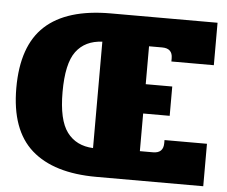

<svg xmlns="http://www.w3.org/2000/svg" viewBox="-48 -702 895 757"><g transform="rotate(5 399.0 -323.5)"><path d="M15 -322Q15 -489 101 -568Q187 -647 360 -647H783V-479H615V-492Q615 -531 574 -531H522V-381H627V-265H522V-116H574Q615 -116 615 -156V-168H783V0H360Q191 0 103 -78Q15 -156 15 -322ZM337 -533Q269 -530 233.5 -482.5Q198 -435 198 -322Q198 -211 234 -163Q270 -115 337 -112Z"/></g></svg>

Font: Pridi
Style: Bold
Weight: 700
Designer: Katatrad Team
Foundry: CadsonDemak
Version: Version 1.001